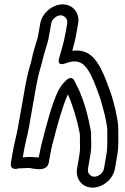

<svg xmlns="http://www.w3.org/2000/svg" viewBox="-20 -770 569 877"><path d="M112 -188 143 -363C149 -398 157 -435 166 -464C171 -478 173 -489 175 -499C182 -528 194 -561 202 -594V-596L214 -663C217 -682 238 -700 257 -700C276 -700 290 -682 287 -663L279 -618C272 -579 262 -545 251 -507C251 -507 234 -464 280 -481C347 -506 372 -471 395 -428C404 -410 412 -391 419 -372C426 -351 433 -336 438 -320C442 -306 461 -240 463 -224C466 -203 470 -194 470 -177C470 -139 472 -97 466 -64L455 0C451 20 431 37 411 37C392 37 378 20 382 0L393 -64C398 -92 397 -119 396 -140V-161V-165L394 -177C387 -216 373 -275 360 -310C352 -332 341 -362 327 -386C322 -397 313 -430 283 -404C265 -388 251 -366 243 -349C217 -294 191 -195 176 -136C168 -108 162 -77 157 -51C146 -51 137 -52 123 -53C109 -54 92 -51 84 -51L89 -80C94 -110 106 -153 112 -188ZM125 -500C124 -492 121 -483 117 -470C107 -435 99 -399 93 -363L62 -188C55 -150 46 -118 39 -80L30 -28C23 14 66 -1 66 -1C77 -1 92 -2 113 -3C126 -2 195 20 203 -28L205 -40C209 -65 217 -105 225 -132C240 -192 266 -286 288 -334C288 -334 289 -337 290 -339C312 -290 332 -225 344 -161L345 -151V-131C345 -109 347 -86 343 -64L332 0C324 47 355 87 403 87C450 87 497 48 505 0L516 -64C523 -102 520 -151 520 -187C520 -211 515 -225 513 -240C510 -262 494 -323 487 -342C481 -361 473 -378 468 -394C460 -416 451 -436 441 -456C421 -493 389 -549 310 -538C317 -562 324 -589 329 -618L337 -663C345 -710 314 -750 266 -750C219 -750 172 -710 164 -663L152 -597C144 -568 131 -533 125 -500Z"/></svg>

Font: Blanket
Style: BdOutlineObl
Weight: 700
Foundry: Cannot Into Space Fonts
Version: Version 0.9